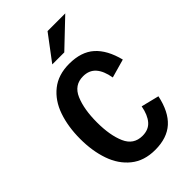

<svg xmlns="http://www.w3.org/2000/svg" viewBox="-241 -863 955 955"><g transform="rotate(-45 236.5 -385.5)"><path d="M29.8 -289.6Q29.8 -375.5 53.5 -444.1Q77.1 -512.7 127.7 -553Q178.2 -593.3 255.4 -593.3Q339.8 -593.3 388.4 -549.8Q437 -506.3 459 -419.4L360.8 -391.6Q351.6 -445.3 327.1 -472.9Q302.7 -500.5 260.3 -500.5Q198.2 -500.5 172.6 -440.9Q147 -381.3 147 -289.1Q147 -198.2 172.6 -139.9Q198.2 -81.5 260.3 -81.5Q303.2 -81.5 327.1 -109.1Q351.1 -136.7 360.8 -188.5L455.1 -165Q436 -74.7 387.5 -31Q338.9 12.7 255.4 12.7Q178.2 12.7 127.7 -28.1Q77.1 -68.8 53.5 -137Q29.8 -205.1 29.8 -289.6ZM294.4 -784.2H418.9L278.3 -650.4H193.8Z"/></g></svg>

Font: Decalotype Medium
Style: Regular
Weight: 500
Designer: Alfredo Marco Pradil
Foundry: Alfredo Marco Pradil
Version: Version 1.0